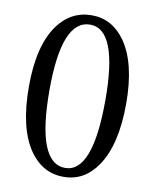

<svg xmlns="http://www.w3.org/2000/svg" viewBox="-85 -813 719 892"><g transform="rotate(10 274.5 -367.0)"><path d="M276 -28Q406 -28 406 -372Q406 -704 276 -704Q142 -704 142 -372Q142 -28 276 -28ZM433 -663Q504 -563 504 -372Q504 -175 433 -73Q373 14 276 14Q177 14 116 -73Q45 -174 45 -372Q45 -564 116 -663Q178 -748 276 -748Q372 -748 433 -663Z"/></g></svg>

Font: Source Han Serif TW Medium
Style: Regular
Weight: 500
Designer: Ryoko NISHIZUKA Ë•øÂ°öÊ∂ºÂ≠ê (kana & ideographs); Frank Grie√ühammer (Latin, Greek & Cyrillic); Wenlong ZHANG Âº†ÊñáÈæô 
Foundry: Adobe Systems Incorporated
Version: Version 1.000;PS 1;hotconv 16.6.53;makeotf.lib2.5.65590